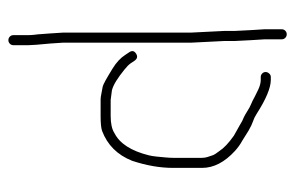

<svg xmlns="http://www.w3.org/2000/svg" viewBox="-143 -550 704 458"><g transform="rotate(-90 209.0 -321.0)"><path d="M199.5 -409H161.2C143.5 -409 129.5 -406 120.5 -400C95.7 -387.6 78.1 -360.3 67.5 -318C66.2 -312.7 65.2 -306.5 64.5 -299.5L62.5 -278.5C61.8 -271.5 61.5 -265.3 61.5 -260V-191C61.5 -186.3 62.2 -182 63.5 -178L67.5 -166C68.8 -162 72.2 -156.7 77.5 -150C84.5 -139.1 96.8 -127.4 114.5 -115L139.5 -101C146.8 -96.3 153 -93.2 157.9 -91.5C161.6 -89.8 166.6 -87 172.9 -83C179.1 -79 184.7 -76 189.5 -74.1C194.4 -72.2 200.2 -69.3 207 -65.5C210 -63.8 215.7 -61 224.2 -57C232.7 -53 240.5 -51 247.5 -51H254.2C257.6 -51 260.4 -49.8 262.7 -47.5C265.1 -45.2 266.2 -42.5 266.2 -39.5C266.2 -36.5 265.1 -33.7 262.7 -31C260.4 -28.3 257.6 -27 254.2 -27H247.5C228.7 -27 201.5 -38.3 166.1 -61C159.9 -65 153.8 -67.8 148.5 -69.5C143.2 -71.2 135.8 -74.7 126.5 -80L102.5 -95C93.8 -99.7 85.7 -105.5 78 -112.5C51 -137.2 37.5 -163.3 37.5 -191V-260C37.5 -291.3 43.2 -324 54.5 -358C68.5 -393.1 92.3 -416.9 125.8 -429.5C132.1 -431.8 144.3 -433 161.2 -433H200.2C204.2 -433 208.4 -432.5 212.6 -431.5C216.9 -430.5 222.6 -429.4 229.8 -428.3C237.1 -427.1 250.2 -419.2 274.3 -404.6C289 -395.6 300 -385.4 307.2 -374L313.2 -365C317.9 -358.3 316.9 -352.8 310.2 -348.5C303.6 -344.2 297.9 -345.3 293.2 -352L287.2 -361C283.9 -365.7 278.9 -370.7 272.2 -376C251.8 -392.4 236.4 -402.4 222.7 -406ZM342.2 -74 340.2 -113V-138L336.2 -217.5V-523L334.2 -553C331.6 -579.7 330.2 -597 330.2 -605V-641C330.2 -644.3 331.4 -647.2 333.7 -649.5C336.1 -651.8 338.9 -653 342.2 -653C345.6 -653 348.4 -651.8 350.7 -649.5C353.1 -647.2 354.2 -644.3 354.2 -641V-605C354.2 -599.7 354.6 -594.7 355.2 -590C355.9 -585.3 356.4 -580 356.7 -574C357.1 -568 357.6 -561.3 358.2 -554L360.2 -523V-218L364.2 -138V-113L366.2 -74L368.2 -42V-1C368.2 2.3 367.1 5.2 364.7 7.5C362.4 9.8 359.6 11 356.2 11C352.9 11 350.1 9.8 347.7 7.5C345.4 5.2 344.2 2.3 344.2 -1V-42Z"/></g></svg>

Font: Proton
Style: SeBdCnd
Weight: 500
Version: Version 1.017